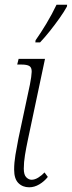

<svg xmlns="http://www.w3.org/2000/svg" viewBox="-20 -786 305 815"><path d="M104 9Q76 9 58 -9Q40 -27 40 -66Q40 -95 45.5 -128.5Q51 -162 58 -197L107 -427Q114 -463 114.5 -481Q115 -499 105 -505.5Q95 -512 71 -512H53L59 -536H171L98 -191Q91 -158 86 -127.5Q81 -97 81 -70Q81 -44 91.5 -33.5Q102 -23 114 -23Q128 -23 143 -32.5Q158 -42 169 -54L183 -35Q168 -16 147 -3.5Q126 9 104 9ZM130 -606 131 -615Q153 -646 177 -686Q201 -726 220 -766H265L264 -758Q252 -736 232.5 -708.5Q213 -681 191.5 -654Q170 -627 150 -606Z"/></svg>

Font: Noto Serif ExtraCondensed ExtraLight
Style: Italic
Weight: 200
Width: 2
Italic angle: -12°
Designer: Monotype Design Team
Foundry: Monotype Imaging Inc.
Version: Version 2.014; ttfautohint (v1.8.4.7-5d5b)